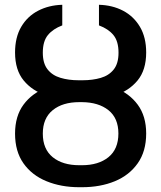

<svg xmlns="http://www.w3.org/2000/svg" viewBox="-20 -780 680 810"><path d="M314.5 -433.6H325.7Q402.8 -434.1 464.1 -410.4Q525.4 -386.7 561 -338.4Q596.7 -290 596.7 -216.8Q596.7 -141.6 561 -91.1Q525.4 -40.5 464.4 -15.4Q403.3 9.8 325.7 9.8H314.5Q237.8 9.8 176.3 -15.4Q114.7 -40.5 79.1 -90.8Q43.5 -141.1 43.5 -216.3Q43.5 -290 79.1 -338.4Q114.7 -386.7 176 -410.4Q237.3 -434.1 314.5 -433.6ZM325.7 -349.1H314.5Q244.1 -349.1 202.4 -315.2Q160.6 -281.2 160.6 -216.3Q160.6 -150.9 202.4 -116.9Q244.1 -83 314.5 -83H325.7Q395.5 -83 437.5 -116.9Q479.5 -150.9 479.5 -216.8Q479.5 -281.7 437.5 -315.2Q395.5 -348.6 325.7 -349.1ZM328.6 -441.4Q370.6 -441.4 405 -451.4Q439.5 -461.4 459.7 -486.8Q480 -512.2 480 -557.6Q480 -606 458.5 -632.1Q437 -658.2 397.5 -672.9V-759.8Q454.1 -758.3 499 -734.9Q543.9 -711.4 570.3 -667Q596.7 -622.6 596.7 -558.6Q596.7 -484.4 560.1 -440.2Q523.4 -396 462.6 -376.7Q401.9 -357.4 328.6 -357.4H311.5Q238.3 -357.4 177.5 -376.7Q116.7 -396 80.1 -440.2Q43.5 -484.4 43.5 -558.6Q43.5 -622.6 69.6 -667Q95.7 -711.4 141.1 -734.9Q186.5 -758.3 242.7 -759.8V-672.9Q203.6 -658.2 182.1 -632.1Q160.6 -606 160.6 -557.6Q160.6 -512.7 180.7 -487.3Q200.7 -461.9 235.1 -451.7Q269.5 -441.4 311.5 -441.4Z"/></svg>

Font: Inter 16pt Medium
Style: Regular
Weight: 500
Version: Version 4.001;git-66647c0bb